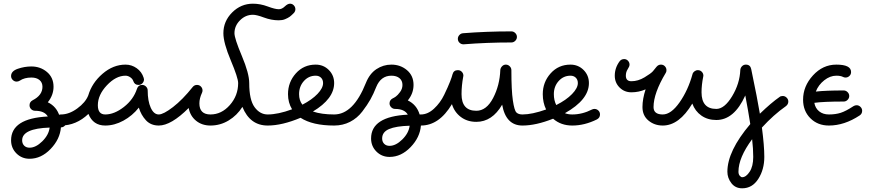

<svg xmlns="http://www.w3.org/2000/svg" viewBox="-20 -680 4730 1040"><path d="M100 80Q100 98 111 109Q122 120 140 120Q174 120 209 85.5Q244 51 249 11Q100 16 100 80ZM70 -238Q58 -238 49 -247Q40 -256 40 -268Q40 -295 76.5 -307.5Q113 -320 150 -320Q199 -320 234.5 -290Q270 -260 270 -210Q270 -165 239 -126Q287 -103 303 -50H310Q322 -50 331 -41Q340 -32 340 -20Q340 -8 331 1Q322 10 310 10Q305 74 254 127Q203 180 140 180Q98 180 69 151Q40 122 40 80Q40 -39 239 -49Q221 -80 170 -80Q158 -80 149 -88.5Q140 -97 140 -110Q140 -128 157 -137Q210 -164 210 -210Q210 -233 194 -246.5Q178 -260 150 -260Q112 -260 87 -243Q79 -238 70 -238Z M760 -250Q760 -238 751.5 -229Q743 -220 730 -220Q709 -220 702 -241Q698 -253 685.5 -261.5Q673 -270 660 -270Q608 -270 559 -218Q510 -166 510 -110Q510 -60 550 -60Q599 -60 651 -100.5Q703 -141 722 -199Q729 -220 750 -220Q762 -220 771 -211Q780 -202 780 -190Q780 -133 796.5 -96.5Q813 -60 840 -60Q852 -60 861 -51Q870 -42 870 -30Q870 -18 861 -9Q852 0 840 0Q797 0 770.5 -28.5Q744 -57 732 -97Q697 -53 648.5 -26.5Q600 0 550 0Q484 0 459 -63Q393 0 310 0Q298 0 289 -9Q280 -18 280 -30Q280 -42 289 -51Q298 -60 310 -60Q354 -60 398.5 -92.5Q443 -125 458 -163Q478 -231 535.5 -280.5Q593 -330 660 -330Q693 -330 720.5 -310.5Q748 -291 758 -259Q760 -253 760 -250Z M1551 -660Q1563 -660 1571.5 -651Q1580 -642 1580 -630Q1580 -620 1573 -611L1570 -608Q1568 -606 1565.5 -603.5Q1563 -601 1558.5 -597Q1554 -593 1549.5 -589.5Q1545 -586 1538 -582.5Q1531 -579 1524 -576Q1517 -573 1508 -571.5Q1499 -570 1490 -570Q1450 -570 1410 -585Q1370 -600 1350 -600Q1310 -600 1280 -570Q1250 -540 1250 -500Q1250 -472 1290 -377Q1330 -282 1330 -230Q1330 -139 1359 -99.5Q1388 -60 1430 -60Q1442 -60 1451 -51Q1460 -42 1460 -30Q1460 -18 1451 -9Q1442 0 1430 0Q1334 0 1293 -101Q1264 -55 1218.5 -27.5Q1173 0 1120 0Q1074 0 1042 -26Q1010 -52 1002 -95Q907 0 840 0Q828 0 819 -9Q810 -18 810 -30Q810 -42 819 -51Q828 -60 840 -60Q865 -60 917 -100Q969 -140 1024 -209Q1033 -220 1047 -220Q1060 -220 1068.5 -211Q1077 -202 1077 -190Q1077 -183 1074 -177Q1060 -147 1060 -120Q1060 -60 1120 -60Q1180 -60 1225 -111Q1270 -162 1270 -230Q1270 -258 1230 -353Q1190 -448 1190 -500Q1190 -565 1237.5 -612.5Q1285 -660 1350 -660Q1390 -660 1430 -645Q1470 -630 1490 -630Q1507 -630 1522.5 -645Q1538 -660 1551 -660Z M1730 -230Q1730 -248 1719 -259Q1708 -270 1690 -270Q1652 -270 1626 -241Q1600 -212 1600 -170Q1600 -136 1618 -113Q1670 -140 1700 -171.5Q1730 -203 1730 -230ZM1790 0Q1673 0 1608 -42Q1508 0 1430 0Q1418 0 1409 -9Q1400 -18 1400 -30Q1400 -42 1409 -51Q1418 -60 1430 -60Q1486 -60 1562 -88Q1540 -124 1540 -170Q1540 -235 1582.5 -282.5Q1625 -330 1690 -330Q1732 -330 1761 -301Q1790 -272 1790 -230Q1790 -145 1675 -76Q1722 -60 1790 -60Q1802 -60 1811 -51Q1820 -42 1820 -30Q1820 -18 1811 -9Q1802 0 1790 0Z M2050 70Q2050 88 2061 99Q2072 110 2090 110Q2124 110 2159 75.5Q2194 41 2199 1Q2125 3 2087.5 19Q2050 35 2050 70ZM2120 -90Q2108 -90 2099 -99Q2090 -108 2090 -120Q2090 -138 2107 -147Q2114 -150 2124 -157Q2134 -164 2147 -181.5Q2160 -199 2160 -220Q2160 -243 2144 -256.5Q2128 -270 2100 -270Q2043 -270 2018 -209Q2003 -171 1986.5 -141.5Q1970 -112 1942.5 -76Q1915 -40 1876 -20Q1837 0 1790 0Q1778 0 1769 -9Q1760 -18 1760 -30Q1760 -42 1769 -51Q1778 -60 1790 -60Q1894 -60 1962 -231Q1982 -281 2019 -305.5Q2056 -330 2100 -330Q2149 -330 2184.5 -300Q2220 -270 2220 -220Q2220 -174 2189 -136Q2237 -113 2253 -60H2260Q2272 -60 2281 -51Q2290 -42 2290 -30Q2290 -18 2281 -9Q2272 0 2260 0Q2255 64 2204 117Q2153 170 2090 170Q2048 170 2019 141Q1990 112 1990 70Q1990 -49 2189 -59Q2171 -90 2120 -90Z M2460 -300Q2473 -300 2481.5 -291Q2490 -282 2490 -270Q2490 -269 2489.5 -267Q2489 -265 2489 -264Q2480 -216 2480 -170Q2480 -80 2560 -80Q2615 -80 2651 -149Q2687 -218 2690 -301Q2691 -312 2699.5 -321Q2708 -330 2720 -330Q2732 -330 2741 -321Q2750 -312 2750 -300Q2750 -190 2758 -136Q2766 -82 2777 -71Q2788 -60 2810 -60Q2822 -60 2831 -51Q2840 -42 2840 -30Q2840 -18 2831 -9Q2822 0 2810 0Q2720 0 2700 -113Q2646 -20 2560 -20Q2511 -20 2476 -46.5Q2441 -73 2428 -116Q2359 0 2260 0Q2248 0 2239 -9Q2230 -18 2230 -30Q2230 -42 2239 -51Q2248 -60 2260 -60Q2297 -60 2331 -91.5Q2365 -123 2386 -166.5Q2407 -210 2418 -238.5Q2429 -267 2431 -277Q2437 -300 2460 -300ZM2460 -470Q2460 -481 2468 -490Q2476 -499 2488 -500Q2614 -510 2750 -510Q2762 -510 2771 -501Q2780 -492 2780 -480Q2780 -468 2771 -459Q2762 -450 2750 -450Q2616 -450 2492 -440H2490Q2478 -440 2469 -448.5Q2460 -457 2460 -470Z M3110 -230Q3110 -248 3099 -259Q3088 -270 3070 -270Q3032 -270 3006 -241Q2980 -212 2980 -170Q2980 -137 2993 -111Q3047 -138 3078.5 -170.5Q3110 -203 3110 -230ZM3200 -90Q3212 -90 3221 -81.5Q3230 -73 3230 -60Q3230 -42 3213 -33Q3146 0 3080 0Q3018 0 2976 -37Q2883 0 2810 0Q2798 0 2789 -9Q2780 -18 2780 -30Q2780 -42 2789 -51Q2798 -60 2810 -60Q2862 -60 2938 -87Q2920 -124 2920 -170Q2920 -235 2962.5 -282.5Q3005 -330 3070 -330Q3112 -330 3141 -301Q3170 -272 3170 -230Q3170 -140 3040 -67Q3057 -60 3080 -60Q3134 -60 3187 -87Q3193 -90 3200 -90Z M3361 -360Q3373 -360 3381.5 -351Q3390 -342 3390 -330Q3390 -320 3380 -305Q3370 -290 3370 -270Q3370 -240 3400 -240Q3436 -240 3471 -261Q3506 -282 3516.5 -294Q3527 -306 3536 -318Q3546 -330 3560 -330Q3573 -330 3581.5 -321Q3590 -312 3590 -300Q3590 -290 3586 -285Q3520 -175 3520 -100Q3520 -60 3570 -60Q3582 -60 3591 -51Q3600 -42 3600 -30Q3600 -18 3591 -9Q3582 0 3570 0Q3525 0 3492.5 -27Q3460 -54 3460 -100Q3460 -144 3477 -196Q3440 -180 3400 -180Q3362 -180 3336 -206Q3310 -232 3310 -270Q3310 -313 3337 -349Q3346 -360 3361 -360Z M3980 250Q3980 264 3987 272Q3994 280 4000 280Q4021 280 4040.5 250.5Q4060 221 4060 170Q4060 126 4054 74Q3980 174 3980 250ZM3920 250Q3920 138 4044 -8Q4033 -79 4017 -163Q3957 -30 3860 -30Q3813 -30 3779 -54Q3745 -78 3730 -119Q3659 0 3570 0Q3558 0 3549 -9Q3540 -18 3540 -30Q3540 -42 3549 -51Q3558 -60 3570 -60Q3615 -60 3661 -125.5Q3707 -191 3731 -278Q3733 -287 3741.5 -293.5Q3750 -300 3760 -300Q3773 -300 3781.5 -291Q3790 -282 3790 -270Q3790 -269 3789.5 -267Q3789 -265 3789 -264Q3780 -220 3780 -180Q3780 -90 3860 -90Q3904 -90 3945.5 -158.5Q3987 -227 3990 -301Q3991 -313 3999.5 -321.5Q4008 -330 4020 -330Q4044 -330 4049 -306Q4083 -143 4096 -64Q4157 -123 4203 -155Q4209 -160 4220 -160Q4232 -160 4241 -151Q4250 -142 4250 -130Q4250 -115 4237 -105Q4170 -58 4107 11Q4120 109 4120 170Q4120 238 4087.5 289Q4055 340 4000 340Q3963 340 3941.5 312Q3920 284 3920 250Z M4590 -290Q4590 -277 4581 -268.5Q4572 -260 4560 -260Q4553 -260 4547 -263Q4534 -270 4510 -270Q4476 -270 4444.5 -245Q4413 -220 4399 -184Q4452 -190 4550 -190Q4562 -190 4571 -181Q4580 -172 4580 -160Q4580 -148 4571 -139Q4562 -130 4550 -130Q4441 -130 4391 -123Q4396 -94 4417 -77Q4438 -60 4470 -60Q4506 -60 4534 -69Q4562 -78 4603 -105Q4611 -110 4620 -110Q4632 -110 4641 -101Q4650 -92 4650 -80Q4650 -64 4637 -55Q4554 0 4470 0Q4409 0 4369.5 -39.5Q4330 -79 4330 -140Q4330 -213 4383.5 -271.5Q4437 -330 4510 -330Q4590 -330 4590 -290Z"/></svg>

Font: Pecita
Style: Book
Weight: 400
Width: 7
Version: Version 4.3